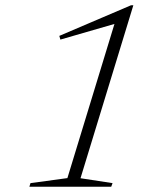

<svg xmlns="http://www.w3.org/2000/svg" viewBox="-20 -705 596 725"><path d="M234.5 -32.5 419.5 -638.5 432.5 -620.5 208 -555.5 204 -569.5 474.5 -685H483.5L284 -32L405 -13.5L400 0H91L95 -13.5Z"/></svg>

Font: Newsreader 24pt Light
Style: Italic
Weight: 300
Italic angle: -17°
Designer: Hugues Gentile
Foundry: Production Type
Version: Version 1.003